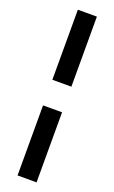

<svg xmlns="http://www.w3.org/2000/svg" viewBox="-169 -814 570 958"><g transform="rotate(20 116.0 -335.0)"><path d="M66 -775V-403H167V-775ZM66 105H167V-267H66Z"/></g></svg>

Font: LT Wave Alt Bold
Style: Regular
Weight: 700
Designer: Daniel Lyons
Version: Version 2.5 (Glyphs App)